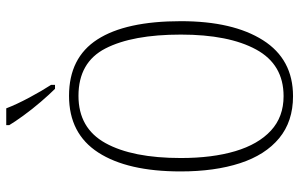

<svg xmlns="http://www.w3.org/2000/svg" viewBox="-196 -776 981 630"><g transform="rotate(-90 295.0 -460.5)"><path d="M295 10Q212 10 157 -35.5Q102 -81 75 -164Q48 -247 48 -359Q48 -533 110 -629Q172 -725 296 -725Q421 -725 481 -632Q541 -539 541 -358Q541 -187 478.5 -88.5Q416 10 295 10ZM295 -21Q399 -21 448 -111Q497 -201 497 -358Q497 -517 451.5 -605.5Q406 -694 296 -694Q190 -694 141 -605.5Q92 -517 92 -358Q92 -255 114.5 -179.5Q137 -104 182 -62.5Q227 -21 295 -21ZM319 -771Q301 -789 276.5 -817.5Q252 -846 231 -875Q210 -904 200 -921V-931H255Q268 -897 290.5 -855Q313 -813 332 -784V-771Z"/></g></svg>

Font: Noto Serif Sinhala Condensed ExtraLight
Style: Regular
Weight: 200
Width: 3
Designer: Jelle Bosma - Monotype Design Team
Foundry: Monotype Imaging Inc.
Version: Version 2.007; ttfautohint (v1.8.4.7-5d5b)